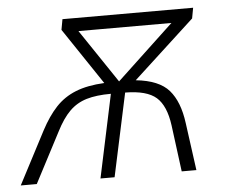

<svg xmlns="http://www.w3.org/2000/svg" viewBox="-90 -580 742 629"><g transform="rotate(-5 281.5 -265.5)"><path d="M-46.4 0 44.4 -173.8Q67.9 -218.3 95.2 -247.6Q122.6 -276.9 160.9 -292.2Q199.2 -307.6 255.4 -310.5L130.9 -496.1L137.2 -530.8H566.9L560.5 -496.1L358.9 -310.5Q435.1 -302.7 467.8 -265.1Q500.5 -227.5 509.8 -156.7L531.2 0H482.9L462.9 -153.3Q454.1 -218.3 423.1 -245.6Q392.1 -272.9 320.8 -273.4L262.2 0H215.8L273.9 -273.4Q226.1 -273.4 193.6 -263.7Q161.1 -253.9 137.5 -230.5Q113.8 -207 92.8 -165.5L6.3 0ZM304.2 -311.5 491.7 -487.3H186Z"/></g></svg>

Font: Open Sans Light
Style: Italic
Weight: 300
Italic angle: -12°
Designer: Monotype Design Team
Foundry: Monotype Imaging Inc.
Version: Version 3.003; ttfautohint (v1.8.4)